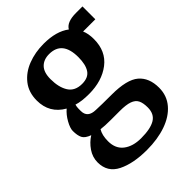

<svg xmlns="http://www.w3.org/2000/svg" viewBox="-231 -686 1066 1066"><g transform="rotate(-45 302.5 -152.5)"><path d="M457 -521Q478 -558 550 -558H601V-457H505Q518 -428 518 -385Q518 -290 451.5 -239Q385 -188 283 -188Q225 -188 188 -200Q184 -186 184 -171Q184 -156 184 -154Q184 -100 248 -99Q284 -97 369 -97Q488 -97 535.5 -56.5Q583 -16 583 62Q583 124 545 168.5Q507 213 441 236Q375 259 291 259Q184 259 116 225Q48 191 48 114Q48 73 72 38Q96 3 130 -18Q94 -31 84 -51.5Q74 -72 74 -107Q74 -129 93 -163Q112 -197 138 -219Q52 -268 52 -368Q52 -432 86.5 -476Q121 -520 178 -542Q235 -564 302 -564Q401 -564 457 -521ZM190 -398Q190 -333 215 -294Q240 -255 296 -255Q345 -255 365.5 -286Q386 -317 386 -375Q386 -502 283 -502Q240 -502 215 -476.5Q190 -451 190 -398ZM172 72Q172 130 211 160Q250 190 314 190Q388 190 424.5 168Q461 146 461 95Q461 59 450.5 38.5Q440 18 413 8.5Q386 -1 337 -1H267Q218 -1 190 -5Q172 24 172 72Z"/></g></svg>

Font: Martel ExtraBold
Style: Regular
Weight: 800
Designer: Dan Reynolds
Foundry: Dan Reynolds
Version: Version 1.001; ttfautohint (v1.1) -l 5 -r 5 -G 72 -x 0 -D la